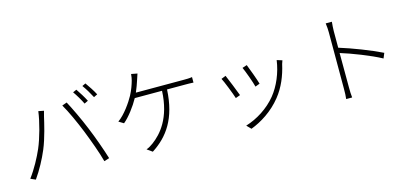

<svg xmlns="http://www.w3.org/2000/svg" viewBox="-69 -1333 4138 1925"><g transform="rotate(-15 2000.0 -371.0)"><path d="M757 -769 719 -752C746 -714 782 -654 801 -613L840 -632C819 -674 782 -733 757 -769ZM861 -806 825 -789C853 -751 886 -696 909 -651L947 -670C928 -708 888 -769 861 -806ZM233 -294C198 -214 143 -110 80 -26L132 -3C191 -87 243 -184 280 -272C326 -380 361 -535 374 -592C379 -612 384 -630 389 -649L333 -660C319 -552 276 -394 233 -294ZM725 -343C767 -237 819 -96 843 -4L897 -21C871 -107 818 -257 775 -360C730 -471 668 -600 630 -670L580 -652C624 -579 684 -445 725 -343Z M1326 -586C1345 -630 1359 -670 1370 -704C1376 -724 1384 -746 1391 -767L1328 -779C1326 -753 1322 -732 1317 -713C1306 -674 1289 -623 1261 -571C1229 -511 1153 -401 1081 -351L1132 -320C1189 -366 1260 -461 1301 -536H1584C1572 -255 1449 -120 1355 -50C1334 -34 1306 -17 1282 -9L1337 30C1503 -77 1621 -237 1636 -536H1822C1845 -536 1882 -536 1910 -534V-591C1883 -586 1847 -586 1822 -586Z M2471 -565 2423 -549C2442 -509 2490 -378 2500 -334L2547 -352C2536 -394 2487 -526 2471 -565ZM2774 -536C2756 -407 2703 -283 2631 -194C2548 -92 2428 -16 2309 20L2352 64C2460 23 2581 -52 2673 -167C2747 -259 2791 -368 2817 -484C2820 -493 2824 -506 2829 -519ZM2238 -516 2191 -497C2208 -467 2264 -326 2280 -274L2328 -292C2309 -343 2255 -479 2238 -516Z M3835 -327C3720 -384 3533 -456 3402 -496V-669C3402 -693 3405 -736 3408 -764H3344C3349 -735 3351 -693 3351 -669V-84C3351 -48 3350 -5 3346 22H3408C3404 -6 3403 -50 3403 -84L3402 -441C3513 -407 3702 -335 3813 -274Z"/></g></svg>

Font: Noto Sans T Chinese Light
Style: Regular
Weight: 300
Designer: Ryoko NISHIZUKA (kana & ideographs); Paul D. Hunt (Latin, Greek & Cyrillic); Wenlong ZHANG (bopomofo); Sandoll Communica
Foundry: Adobe Systems Incorporated
Version: Version 1.000;PS 1;hotconv 1.0.78;makeotf.lib2.5.61930